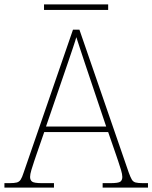

<svg xmlns="http://www.w3.org/2000/svg" viewBox="-24 -848 689 868"><path d="M-4 0V-20H18Q41 -20 52 -23Q63 -26 69.5 -36Q76 -46 83 -68L306 -714H335L558 -68Q566 -46 572 -36Q578 -26 589 -23Q600 -20 623 -20H645V0H440V-20H474Q512 -20 520.5 -27Q529 -34 529 -48Q529 -60 523 -80Q517 -100 510.5 -119Q504 -138 501 -147L465 -251H176L140 -147Q137 -138 130.5 -119Q124 -100 118 -80Q112 -60 112 -48Q112 -34 121 -27Q130 -20 167 -20H220V0ZM184 -276H456L379 -505Q370 -532 359 -564.5Q348 -597 338 -628Q328 -659 321 -680Q317 -665 306.5 -634Q296 -603 285 -570.5Q274 -538 266 -515ZM175 -803V-828H465V-803Z"/></svg>

Font: Noto Serif Khmer Thin
Style: Regular
Weight: 250
Version: Version 2.003